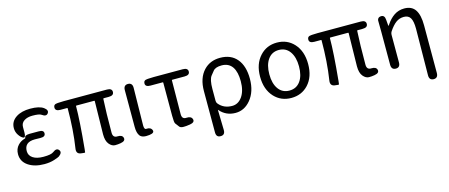

<svg xmlns="http://www.w3.org/2000/svg" viewBox="-48 -1134 4467 1911"><g transform="rotate(-15 2185.5 -179.0)"><path d="M281 13Q179 13 115 -31Q51 -75 51 -150Q51 -205 85 -241Q114 -272 156 -283Q164 -285 164 -293Q164 -316 216 -317H308Q361 -318 360 -283Q360 -247 307 -249H303Q277 -250 251 -250Q143 -250 143 -157Q143 -112 182 -86Q221 -60 290 -60Q371 -60 395 -80Q436 -112 458 -84Q481 -56 439 -24Q430 -17 384.5 -2Q339 13 281 13ZM169 -346Q169 -288 146 -296.5Q123 -305 100.5 -338Q78 -371 78 -411Q78 -481 140 -521Q196 -557 285 -557Q378 -557 421 -526Q463 -495 442 -467Q421 -438 379 -469Q359 -484 288 -484Q236 -484 202.5 -462Q169 -440 169 -399Z M1066 8Q1038 13 1009 13Q976 13 948 -20.5Q920 -54 920 -122L926 -463Q926 -468 921 -468H738Q733 -468 733 -463Q733 -317 705 -28Q702 -1 701 5Q700 10 655 3Q610 -5 618 -56Q647 -242 647 -463Q647 -468 642 -468H573Q522 -468 521 -503Q520 -538 560 -540L573 -541Q600 -543 627 -543H1072Q1124 -543 1124 -506Q1124 -468 1072 -468H1020Q1014 -468 1014 -462Q1006 -326 1006 -116Q1006 -63 1054 -66Q1103 -68 1111 -35Q1119 -1 1066 8Z M1266 -20Q1243 -50 1243 -113V-491Q1243 -543 1289 -543Q1335 -542 1334 -490L1328 -106Q1328 -63 1348 -64Q1395 -68 1408 -36Q1421 -4 1365 3Q1291 13 1266 -20Z M1771 8Q1743 13 1714 13Q1683 13 1672 -1Q1657 -22 1641 -42Q1632 -54 1632 -122V-464Q1632 -469 1627 -469H1501Q1450 -469 1449 -503Q1448 -538 1488 -540L1501 -541Q1528 -543 1555 -543H1854Q1906 -543 1906 -506Q1906 -469 1854 -469H1726Q1721 -469 1721 -464L1718 -116Q1718 -63 1765 -67Q1814 -70 1824 -36Q1834 -2 1780 7Z M2047 198Q2001 199 2001 147V-278Q2001 -412 2072 -488Q2137 -557 2241 -557Q2353 -557 2414 -483.5Q2475 -410 2475 -278.5Q2475 -147 2406 -64Q2342 13 2251 13Q2153 13 2090 -60Q2087 -64 2087 -59L2092 146Q2093 198 2047 198ZM2236 -63Q2298 -63 2339 -120Q2381 -180 2381 -279Q2381 -373 2347 -425Q2310 -480 2237 -480Q2173 -480 2149 -450Q2133 -429 2116 -409Q2088 -374 2088 -276V-154Q2088 -137 2099 -124Q2150 -63 2236 -63Z M2651 -61Q2578 -140 2578 -271.5Q2578 -403 2651 -482Q2720 -557 2826 -557Q2932 -557 3001 -482Q3073 -403 3073 -271Q3073 -139 3001 -61Q2932 13 2826 13Q2720 13 2651 -61ZM2713.5 -119Q2754 -63 2826 -63Q2898 -63 2938.5 -119Q2979 -175 2979 -271Q2979 -367 2938.5 -424Q2898 -481 2826 -481Q2754 -481 2713.5 -424Q2673 -367 2673 -271Q2673 -175 2713.5 -119Z M3682 8Q3654 13 3625 13Q3592 13 3564 -20.5Q3536 -54 3536 -122L3542 -463Q3542 -468 3537 -468H3354Q3349 -468 3349 -463Q3349 -317 3321 -28Q3318 -1 3317 5Q3316 10 3271 3Q3226 -5 3234 -56Q3263 -242 3263 -463Q3263 -468 3258 -468H3189Q3138 -468 3137 -503Q3136 -538 3176 -540L3189 -541Q3216 -543 3243 -543H3688Q3740 -543 3740 -506Q3740 -468 3688 -468H3636Q3630 -468 3630 -462Q3622 -326 3622 -116Q3622 -63 3670 -66Q3719 -68 3727 -35Q3735 -1 3682 8Z M4241 199Q4195 198 4196 146L4201 -332Q4201 -409 4180.5 -443Q4160 -477 4113.5 -477Q4067 -477 4031.5 -450.5Q3996 -424 3960 -370Q3950 -355 3950 -337V-52Q3950 0 3905 0Q3859 0 3859 -52V-394Q3859 -478 3858 -486Q3852 -538 3893 -542Q3934 -546 3937 -494L3942 -435Q3942 -429 3943.5 -429Q3945 -429 3952 -440Q3988 -495 4034 -526Q4080 -557 4139 -557Q4216 -557 4251.5 -503.5Q4287 -450 4287 -344V147Q4287 199 4241 199Z"/></g></svg>

Font: Resource Han Rounded CN
Style: Regular
Weight: 400
Designer: Cyano Hao (round all glyphs); Ryoko NISHIZUKA  (kana, bopomofo & ideographs); Paul D. Hunt (Latin, Greek & Cyrillic); Sa
Foundry: Cyano Hao
Version: 0.990